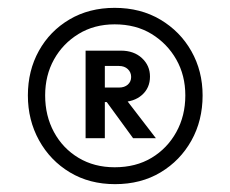

<svg xmlns="http://www.w3.org/2000/svg" viewBox="-20 -736 586 489"><path d="M273 -267Q208 -267 158 -297Q108 -327 79.5 -378.5Q51 -430 51 -493Q51 -556 79 -606.5Q107 -657 157 -686.5Q207 -716 272 -716Q338 -716 388.5 -686Q439 -656 467.5 -605.5Q496 -555 496 -493Q496 -429 467.5 -378Q439 -327 389 -297Q339 -267 273 -267ZM272 -310Q326 -310 366 -334Q406 -358 429 -399.5Q452 -441 452 -493Q452 -544 429 -584.5Q406 -625 366 -649.5Q326 -674 272 -674Q220 -674 180 -649.5Q140 -625 117.5 -584.5Q95 -544 95 -493Q95 -441 117.5 -399.5Q140 -358 180 -334Q220 -310 272 -310ZM235 -476V-513H283Q297 -513 305.5 -520.5Q314 -528 314 -540Q314 -552 305.5 -560Q297 -568 283 -568H235V-607H288Q321 -607 341.5 -588Q362 -569 362 -541Q362 -512 341.5 -494Q321 -476 287 -476ZM198 -384V-607H247V-384ZM319 -384 249 -480 294 -492 377 -384Z"/></svg>

Font: Outfit-Bold
Style: Bold
Weight: 700
Designer: Rodrigo Fuenzalida
Foundry: fragTYPE
Version: Version 1.000